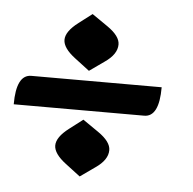

<svg xmlns="http://www.w3.org/2000/svg" viewBox="-41 -600 536 534"><g transform="rotate(5 227.5 -332.5)"><path d="M364.3 -290H0Q0 -373 42 -373H405.8Q405.8 -290 364.3 -290ZM200.2 -400.9 159.2 -432.1Q125 -458 125 -481Q125 -504.4 159.7 -530.8L196.8 -559.1L240.7 -528.8Q275.9 -504.4 275.9 -481Q275.9 -453.6 241.7 -430.2ZM200.2 -106 159.2 -137.2Q125 -163.1 125 -186Q125 -209.5 159.7 -235.8L196.8 -264.2L240.7 -233.9Q275.9 -209.5 275.9 -186Q275.9 -158.7 241.7 -135.3Z"/></g></svg>

Font: ALMAS
Style: Bold
Weight: 700
Designer: ALMAS Font/ by Husham Jawad Kadhim, derived from the Bainsely font by/ Paul James MIller
Foundry: High-Logic / Made with FontCreator
Version: Version 1.411;September 19, 2021;FontCreator 14.0.0.2814 32-